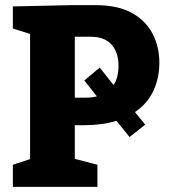

<svg xmlns="http://www.w3.org/2000/svg" viewBox="-20 -727 658 747"><path d="M309 -240H271V-109L359 -86V0H30V-86L97 -108V-595L30 -616V-702L256 -707H352Q438 -707 492.5 -677Q547 -647 573.5 -596Q600 -545 600 -483Q600 -424 577 -374Q554 -324 505 -291L545 -242L484 -194L433 -257Q379 -240 309 -240ZM333 -584H271V-347H314Q337 -347 357 -352L308 -414L368 -464L422 -396Q441 -425 441 -472Q441 -523 414 -553.5Q387 -584 333 -584Z"/></svg>

Font: Bitter ExtraBold
Style: Regular
Weight: 800
Designer: Sol Matas, and Bitter project Authors
Foundry: Sol Matas
Version: Version 2.001